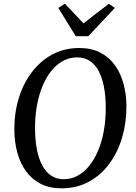

<svg xmlns="http://www.w3.org/2000/svg" viewBox="-20 -1014 739 1044"><path d="M315 10Q250 10 202 -14.2Q154 -38.5 122.2 -81.8Q90.5 -125 74.8 -182Q59 -239 58 -304.5Q57 -397 81.5 -478.2Q106 -559.5 152.8 -621.2Q199.5 -683 264.8 -718Q330 -753 411.5 -753Q477 -753 525 -728.2Q573 -703.5 604.2 -660.2Q635.5 -617 651 -560.8Q666.5 -504.5 667.5 -441Q668 -348.5 644.2 -267Q620.5 -185.5 574.2 -123.2Q528 -61 462.5 -25.5Q397 10 315 10ZM326.5 -39.5Q368 -39.5 403.5 -59.2Q439 -79 467.2 -115Q495.5 -151 515.5 -200Q535.5 -249 545.5 -307.8Q555.5 -366.5 555 -432Q554.5 -494 544.8 -543.8Q535 -593.5 515.8 -629Q496.5 -664.5 467.5 -683.2Q438.5 -702 399 -702Q357.5 -702 322 -682.5Q286.5 -663 258.2 -627.5Q230 -592 210.2 -543.5Q190.5 -495 180.2 -436.5Q170 -378 170.5 -312.5Q171 -250 181 -199.5Q191 -149 210.5 -113.2Q230 -77.5 259 -58.5Q288 -39.5 326.5 -39.5ZM392 -817 297 -971 333 -994Q358.5 -967 383.8 -940.2Q409 -913.5 434 -887Q468 -913.5 502.5 -940.2Q537 -967 572 -993.5L604.5 -971L460 -817Z"/></svg>

Font: Merriweather 28pt
Style: Italic
Weight: 400
Italic angle: -7.8°
Version: Version 2.101